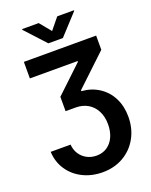

<svg xmlns="http://www.w3.org/2000/svg" viewBox="-200 -1031 1061 1346"><g transform="rotate(-20 330.5 -358.5)"><path d="M326.4 85.1Q372.3 85.1 406.3 61.8Q440.3 38.4 458.1 -2.1Q476 -42.7 476 -94.4Q476 -151.2 454.1 -193.8Q432.3 -236.3 393.2 -259.3Q354 -282.2 303.4 -282.2H227.5V-389.2L427 -577.8V-583.7H70.8V-707H610V-601.1L379.2 -383.2V-376.4Q453.4 -370.7 509.8 -333.7Q566.1 -296.7 597 -235.4Q628 -174 628 -96.4Q628 -8.7 589.6 60.9Q551.1 130.6 482.8 170.1Q414.5 209.5 327.6 209.5Q245.8 209.5 179.4 176.2Q113.1 142.9 74.1 83.8Q35.1 24.7 31.9 -50H180.3Q183.1 -10.4 202.8 20.2Q222.6 50.7 254.8 67.9Q287.1 85.1 326.4 85.1ZM330.9 -842.5 399.9 -927.1H524.2V-921.8L385 -770.5H276.7L137.5 -921.8V-927.1H261.4Z"/></g></svg>

Font: Pretendard JP Variable
Style: Regular
Weight: 400
Designer: Base glyphs from Inter by Rasmus Andersson; Hangul glyphs from Noto Sans CJK(Source Han Sans) by Jang Soo-young and Kang
Foundry: Kil Hyung-jin
Version: Version 1.307;Glyphs 3.2 (3192)